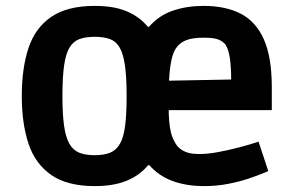

<svg xmlns="http://www.w3.org/2000/svg" viewBox="-20 -619 992 652"><path d="M302 13Q209 13 154.5 -24.5Q100 -62 77 -130.5Q54 -199 54 -293Q54 -388 77 -456.5Q100 -525 154.5 -562Q209 -599 302 -599Q366 -599 409.5 -581Q453 -563 482 -528H486Q520 -567 567.5 -583Q615 -599 671 -599Q746 -599 797.5 -572.5Q849 -546 876 -485.5Q903 -425 903 -322V-245H553V-233Q555 -178 566 -152Q577 -126 588 -117Q599 -107 615 -101.5Q631 -96 657 -96Q686 -96 720.5 -102.5Q755 -109 786 -117Q817 -125 837.5 -131.5Q858 -138 858 -138L891 -38Q891 -38 873 -30.5Q855 -23 824 -12.5Q793 -2 754 5.5Q715 13 673 13Q614 13 567 -4Q520 -21 487 -58H483Q454 -23 409.5 -5Q365 13 302 13ZM302 -92Q333 -92 354 -100.5Q375 -109 387.5 -131Q400 -153 405 -192.5Q410 -232 410 -293Q410 -356 404.5 -395.5Q399 -435 387 -456.5Q375 -478 354 -486Q333 -494 302 -494Q270 -494 249 -486Q228 -478 215.5 -456.5Q203 -435 197.5 -395.5Q192 -356 192 -293Q192 -232 197.5 -192.5Q203 -153 215.5 -131Q228 -109 249 -100.5Q270 -92 302 -92ZM554 -345 765 -349Q765 -392 760.5 -422Q756 -452 746 -467Q739 -477 723.5 -484Q708 -491 673 -491Q634 -491 613.5 -483Q593 -475 582 -461Q569 -446 562.5 -416.5Q556 -387 554 -345Z"/></svg>

Font: Ruda ExtraBold
Style: Regular
Weight: 800
Designer: Mariela Monsalve and Angelina Sanchez
Foundry: Mariela Monsalve and Angelina Sanchez
Version: Version 2.000